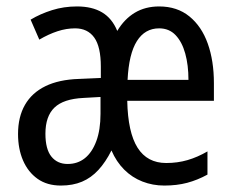

<svg xmlns="http://www.w3.org/2000/svg" viewBox="-20 -566 726 596"><path d="M474 -546Q530 -546 568 -515Q606 -484 625 -430.5Q644 -377 644 -308V-253H375Q377 -155 407 -107.5Q437 -60 496 -60Q531 -60 562 -69Q593 -78 624 -96V-24Q593 -7 561 1.5Q529 10 490 10Q454 10 422 -2.5Q390 -15 365.5 -39.5Q341 -64 326 -99Q308 -63 285.5 -38.5Q263 -14 234.5 -2Q206 10 169 10Q126 10 96.5 -11Q67 -32 51.5 -68Q36 -104 36 -150Q36 -203 57.5 -240.5Q79 -278 121 -298.5Q163 -319 225 -321L293 -324V-359Q293 -421 272.5 -449.5Q252 -478 213 -478Q186 -478 158.5 -469Q131 -460 102 -443L75 -505Q105 -523 141.5 -534.5Q178 -546 219 -546Q266 -546 297 -527.5Q328 -509 344 -470Q366 -507 398.5 -526.5Q431 -546 474 -546ZM239 -262Q177 -259 149 -232Q121 -205 121 -151Q121 -103 139.5 -80Q158 -57 190 -57Q221 -57 243.5 -75Q266 -93 279 -128Q292 -163 292 -213V-265ZM474 -478Q430 -478 405 -438.5Q380 -399 376 -318H565Q565 -364 555 -400Q545 -436 525 -457Q505 -478 474 -478Z"/></svg>

Font: Noto Sans Display Condensed
Style: Regular
Weight: 400
Width: 3
Designer: Monotype Design Team
Foundry: Monotype Imaging Inc.
Version: Version 2.003